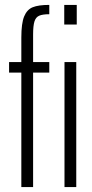

<svg xmlns="http://www.w3.org/2000/svg" viewBox="-20 -763 377 783"><path d="M67 -467H17V-510H67V-610Q67 -668 78.5 -696Q90 -724 113.5 -733.5Q137 -743 181 -743V-705Q154 -705 140 -699Q126 -693 120.5 -675.5Q115 -658 115 -622V-510H181V-467H115V0H67ZM242 -663V-743H293V-663ZM243 0V-510H291V0Z"/></svg>

Font: Saira Ultra Condensed Light
Style: Regular
Weight: 300
Width: 1
Designer: Hector Gatti with collaboration of the Omnibus-Type team
Foundry: Omnibus-Type
Version: Version 1.001; ttfautohint (v1.8)